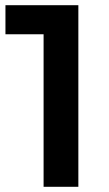

<svg xmlns="http://www.w3.org/2000/svg" viewBox="-20 -720 422 740"><path d="M1 -700H282V0H148V-647L207 -588H1Z"/></svg>

Font: Alexandria Medium
Style: Regular
Weight: 500
Designer: Mohamed Gaber
Foundry: Kief Type Foundry
Version: Version 5.100